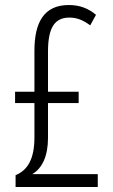

<svg xmlns="http://www.w3.org/2000/svg" viewBox="-20 -744 448 764"><path d="M254 -724C155 -724 117 -655 117 -542V-379H40V-334H117V-197C117 -113 91 -67 42 -47V0H369V-51H108C148 -74 171 -123 171 -195V-334H293V-379H171V-539C171 -633 197 -674 256 -674C282 -674 307 -667 339 -643L362 -685C331 -711 297 -724 254 -724Z"/></svg>

Font: Noto Sans Georgian ExtraCondensed Light
Style: Regular
Weight: 300
Width: 2
Designer: Monotype Design Team, Akaki Razmadze
Foundry: Google LLC
Version: Version 2.005